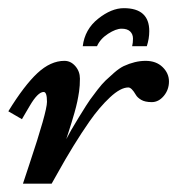

<svg xmlns="http://www.w3.org/2000/svg" viewBox="-40 -441 433 461"><path d="M268.1 -231Q249.5 -231 224.1 -207.3Q198.7 -183.6 174.8 -149.4Q136.7 -94.7 97.2 -23.4L84 0H15.1Q15.1 0 30.3 -45.9Q72.8 -172.9 72.8 -196.5Q72.8 -220.2 64.9 -220.2Q50.8 -220.2 31.2 -186.5Q26.9 -178.7 23.9 -174.1Q21 -169.4 17.3 -162.8Q13.7 -156.2 12.7 -154.8L-20 -173.8Q18.1 -235.8 49.8 -265.4Q81.5 -294.9 114.7 -294.9Q129.9 -294.9 140.9 -282.2Q151.9 -269.5 151.9 -252.2Q151.9 -234.9 149.9 -221.4Q147.9 -208 145.5 -196.8Q143.1 -185.5 138.7 -169.9Q134.3 -154.3 131.6 -146Q128.9 -137.7 124.5 -123.5Q120.1 -109.4 119.1 -106.9Q127.9 -124.5 148.9 -158.7Q169.9 -192.9 176.3 -201.7Q182.6 -210.4 193.8 -225.1Q205.1 -239.7 213.6 -247.8Q222.2 -255.9 234.1 -266.4Q246.1 -276.9 256.8 -282.2Q284.2 -294.9 309.6 -294.9Q335 -294.9 350.3 -280Q365.7 -265.1 365.7 -245.4Q365.7 -225.6 353.3 -210.7Q340.8 -195.8 324.5 -195.8Q308.1 -195.8 298.8 -201.4Q289.6 -207 286.1 -213.4Q275.9 -231 268.1 -231ZM192.9 -330.1H158.7Q163.6 -370.6 195.6 -396Q227.5 -421.4 257.3 -421.4Q318.4 -421.4 318.4 -366.2Q318.4 -348.1 312.5 -330.1H277.3Q279.3 -337.9 279.3 -348.4Q279.3 -358.9 272.5 -365.5Q265.6 -372.1 252 -372.1Q238.3 -372.1 219.5 -359.9Q200.7 -347.7 192.9 -330.1Z"/></svg>

Font: Niconne
Style: Regular
Weight: 400
Designer: Vernon Adams
Foundry: Vernon Adams
Version: Version 1.002